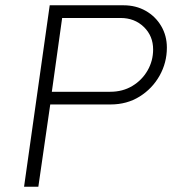

<svg xmlns="http://www.w3.org/2000/svg" viewBox="-20 -706 666 726"><path d="M71 0 168 -686H447Q494 -686 531 -665Q568 -644 589.5 -607.5Q611 -571 611 -526Q611 -469 583.5 -420Q556 -371 508 -341Q460 -311 398 -311H170L125 0ZM176 -359H397Q444 -359 480.5 -381Q517 -403 538 -439.5Q559 -476 559 -519Q559 -570 524 -604Q489 -638 436 -638H215Z"/></svg>

Font: Chivo Medium Thin
Style: Italic
Weight: 250
Italic angle: -8.05°
Version: Version 2.002